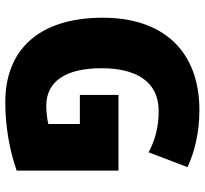

<svg xmlns="http://www.w3.org/2000/svg" viewBox="-44 -720 774 726"><g transform="rotate(90 343.0 -357.0)"><path d="M339 -418V-272H449V-153C432 -148 401 -145 380 -145C288 -145 238 -218 238 -354C238 -480 285 -570 400 -570C458 -570 509 -557 556 -532L612 -679C557 -705 481 -724 397 -724C171 -724 47 -585 47 -359C47 -114 171 10 366 10C461 10 551 -7 625 -33V-418Z"/></g></svg>

Font: Noto Sans Arabic SemCond Blk
Style: Regular
Weight: 900
Width: 4
Designer: Monotype Design Team, Nadine Chahine, Nizar Qandah and Khaled Hosny
Foundry: Monotype Imaging Inc.
Version: Version 2.012